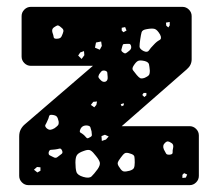

<svg xmlns="http://www.w3.org/2000/svg" viewBox="-20 -540 630 560"><path d="M63 0Q52 0 44 -8Q36 -16 36 -27V-142Q36 -154 40.5 -162.5Q45 -171 52 -177L251 -348H70Q59 -348 51 -356Q43 -364 43 -375V-493Q43 -504 51 -512Q59 -520 70 -520H512Q523 -520 531 -512Q539 -504 539 -493V-367Q539 -350 525 -338L335 -172H533Q544 -172 552 -164Q560 -156 560 -145V-27Q560 -16 552 -8Q544 0 533 0ZM475 -476 464 -474 465 -465 471 -460 475 -466ZM156 -462Q150 -467 146.5 -465.5Q143 -464 137 -460Q130 -455 133 -445Q136 -437 136.5 -432Q137 -427 144 -427Q153 -427 156.5 -430Q160 -433 163 -442Q166 -449 164.5 -453Q163 -457 156 -462ZM345 -461 335 -459V-451L340 -446L349 -451ZM447 -439Q439 -453 431.5 -455.5Q424 -458 408 -455Q395 -453 393 -446Q391 -439 389 -425Q387 -412 387 -404.5Q387 -397 399 -391Q410 -386 414.5 -393Q419 -400 428 -409Q437 -419 445 -423Q453 -427 447 -439ZM275 -419 260 -416 257 -401 271 -395 277 -406ZM362 -407Q360 -412 357 -412Q354 -412 349 -412Q344 -412 341 -411.5Q338 -411 337 -406Q335 -399 334 -395Q333 -391 339 -387Q344 -383 347.5 -385Q351 -387 357 -392Q365 -398 362 -407ZM225 -391 214 -387 208 -378 218 -368 226 -379ZM417 -334Q416 -346 414.5 -352.5Q413 -359 402 -362Q389 -365 383 -362.5Q377 -360 370 -349Q364 -340 368 -335Q372 -330 379 -321Q385 -314 389 -312Q393 -310 402 -313Q411 -317 414 -320.5Q417 -324 417 -334ZM286 -334Q279 -335 276 -332Q273 -329 269 -323Q266 -317 267.5 -314Q269 -311 273 -307Q280 -299 288 -302Q295 -305 294 -316Q293 -323 293 -327.5Q293 -332 286 -334ZM407 -269H399L395 -263L401 -257L407 -262ZM263 -244 252 -243 245 -234 255 -227 261 -234ZM341 -239 332 -236 335 -230 341 -233ZM151 -186Q149 -196 145.5 -200Q142 -204 132 -205Q124 -206 123 -200.5Q122 -195 118 -187Q115 -180 112.5 -176Q110 -172 116 -166Q122 -161 127 -161.5Q132 -162 139 -166Q146 -171 149 -174.5Q152 -178 151 -186ZM234 -174Q219 -175 214 -162Q211 -155 215 -153Q219 -151 225 -146Q230 -141 232.5 -138Q235 -135 241 -139Q248 -142 248 -146Q248 -150 247 -157Q245 -165 243.5 -169Q242 -173 234 -174ZM286 -147 276 -143 277 -129 289 -133 297 -142ZM480 -123Q474 -127 470 -127.5Q466 -128 461 -123Q453 -116 458 -104Q462 -96 464.5 -92Q467 -88 476 -89Q484 -90 483.5 -95.5Q483 -101 485 -109Q487 -119 480 -123ZM161 -101Q158 -108 153 -106.5Q148 -105 140 -104Q133 -103 128.5 -103Q124 -103 122 -96Q121 -89 125 -87Q129 -85 135 -82Q143 -77 149 -83Q155 -88 159.5 -91Q164 -94 161 -101ZM260 -85Q251 -97 244.5 -101Q238 -105 225 -100Q210 -95 205 -88.5Q200 -82 200 -66Q200 -48 203 -38.5Q206 -29 223 -24Q240 -19 247 -25.5Q254 -32 265 -47Q273 -59 271 -66.5Q269 -74 260 -85ZM360 -92Q349 -96 344 -93Q339 -90 332 -80Q325 -71 323.5 -65.5Q322 -60 329 -51Q335 -41 341 -40Q347 -39 358 -42Q368 -45 370.5 -50Q373 -55 373 -66Q373 -77 372 -83Q371 -89 360 -92ZM98 -52 88 -53 79 -45 89 -37 98 -42ZM526 -31 517 -35 512 -30V-21L522 -22Z"/></svg>

Font: Rubik Moonrocks
Style: Regular
Weight: 400
Designer: Hubert and Fischer, NaN
Foundry: Hubert and Fischer, NaN
Version: Version 2.200